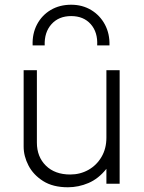

<svg xmlns="http://www.w3.org/2000/svg" viewBox="-20 -777 611 812"><path d="M267 15Q204 15 162.5 -11.2Q121 -37.5 100.5 -77Q80 -116.5 80 -157V-480H136V-174Q136 -114 174 -76.5Q212 -39 277 -39Q319 -39 353.8 -58.5Q388.5 -78 409.2 -113.2Q430 -148.5 430 -195V-480H486V0H430V-63Q396.5 -21 354.2 -3Q312 15 267 15ZM118 -585Q116 -634.5 136.5 -673.5Q157 -712.5 194.5 -734.8Q232 -757 281 -757Q328.5 -757 365.8 -734.5Q403 -712 423.8 -673Q444.5 -634 443 -585H391Q394 -640.5 363.8 -674.8Q333.5 -709 281 -709Q228.5 -709 197.8 -674.8Q167 -640.5 169 -585Z"/></svg>

Font: Geologica Thin
Style: Regular
Weight: 100
Designer: Sindre Bremnes, Frode Helland
Foundry: Monokrom Skriftforlag AS
Version: Version 1.010; ttfautohint (v1.8.4.7-5d5b);gftools[0.9.28]